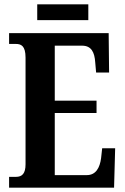

<svg xmlns="http://www.w3.org/2000/svg" viewBox="-20 -867 576 887"><path d="M152 -774H388V-847H152ZM22 0H507L512 -182H452L447 -136C441 -92 423 -58 381 -58H233V-345H426V-402H233V-656H359C402 -656 417 -626 420 -578L424 -532H484L482 -714H22V-664H53C77 -664 98 -656 98 -601V-108C98 -65 82 -50 54 -50H22Z"/></svg>

Font: Noto Serif Khmer ExtraCondensed
Style: Bold
Weight: 700
Width: 2
Designer: Danh Hong and the Monotype Design Team
Foundry: Monotype Imaging Inc.
Version: Version 2.004